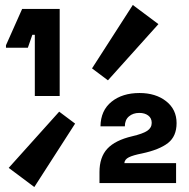

<svg xmlns="http://www.w3.org/2000/svg" viewBox="-20 -736 760 772"><path d="M220 -700V-350H120V-596H110L92 -544H4V-554L69 -700ZM514 -716 617 -639 414 -413 350 -461ZM118 16 15 -61 218 -287 282 -239ZM541 -362Q606 -362 648 -329Q690 -296 690 -241Q690 -188 655.5 -161Q621 -134 551 -119Q515 -112 498 -103.5Q481 -95 480 -80H688V0H380V-44Q380 -104 411.5 -138Q443 -172 511 -188Q554 -198 572 -210Q590 -222 590 -242Q590 -261 576 -271.5Q562 -282 540 -282Q515 -282 498.5 -268Q482 -254 482 -228H384Q385 -292 428.5 -327Q472 -362 541 -362Z"/></svg>

Font: Space Grotesk Variable
Style: Regular
Weight: 400
Designer: Florian Karsten (Space Grotesk), Colophon Foundry (Space Mono)
Foundry: Florian Karsten
Version: Version 1.106